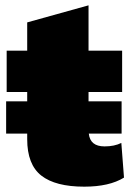

<svg xmlns="http://www.w3.org/2000/svg" viewBox="-20 -690 491 720"><path d="M435 -154 445 -24Q390 10 296 10Q188 10 135 -31.5Q82 -73 82 -168V-189H3V-310H82V-345H5V-500H82V-606L312 -670V-500H438V-345H312V-310H436V-189H313Q318 -141 372 -141Q409 -141 435 -154Z"/></svg>

Font: Elaine Sans Black
Style: Regular
Weight: 900
Designer: Wei Huang
Foundry: Wei Huang
Version: Version 2.001;December 24, 2019;FontCreator 12.0.0.2547 64-b